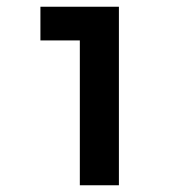

<svg xmlns="http://www.w3.org/2000/svg" viewBox="-20 -550 540 570"><path d="M217 0H333V-530H100V-430H217Z"/></svg>

Font: Iosevka SS09
Style: Bold
Weight: 700
Monospace: yes
Designer: Belleve Invis
Foundry: Belleve Invis
Version: Version 5.2.1; ttfautohint (v1.8.3)